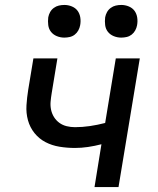

<svg xmlns="http://www.w3.org/2000/svg" viewBox="-20 -756 640 776"><path d="M362 0 390 -173Q363 -166 336 -162Q309 -158 283 -158Q251 -158 220.5 -163Q190 -168 164 -181.5Q138 -195 119.5 -218Q101 -241 93 -270Q85 -299 87 -330.5Q89 -362 94 -393L115 -520H212L189 -380Q186 -362 184.5 -345Q183 -328 186.5 -312Q190 -296 198.5 -282.5Q207 -269 220 -259.5Q233 -250 249.5 -246Q266 -242 283 -242Q313 -242 343.5 -246.5Q374 -251 405 -259L448 -520H545L459 0ZM470 -604Q454 -604 439.5 -610Q425 -616 416 -627.5Q407 -639 405 -654.5Q403 -670 405 -686Q407 -697 412.5 -707Q418 -717 427.5 -724Q437 -731 448 -733.5Q459 -736 470 -736Q486 -736 500.5 -730Q515 -724 523.5 -712.5Q532 -701 534.5 -685.5Q537 -670 534 -654Q532 -643 526.5 -633Q521 -623 512 -616Q503 -609 492 -606.5Q481 -604 470 -604ZM240 -604Q224 -604 209.5 -610Q195 -616 186 -627.5Q177 -639 175 -654.5Q173 -670 175 -686Q177 -697 182.5 -707Q188 -717 197.5 -724Q207 -731 218 -733.5Q229 -736 240 -736Q256 -736 270.5 -730Q285 -724 293.5 -712.5Q302 -701 304.5 -685.5Q307 -670 304 -654Q302 -643 296.5 -633Q291 -623 282 -616Q273 -609 262 -606.5Q251 -604 240 -604Z"/></svg>

Font: Iosevka Aile Medium Oblique
Style: Regular
Weight: 500
Italic angle: -9°
Designer: Belleve Invis
Foundry: Belleve Invis
Version: Version 31.1.0; ttfautohint (v1.8.4)